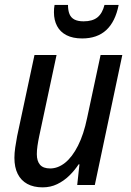

<svg xmlns="http://www.w3.org/2000/svg" viewBox="-20 -765 541 794"><path d="M156.2 9.8Q119.1 9.8 93 -4.4Q66.9 -18.6 53.2 -45.9Q39.6 -73.2 39.6 -112.3Q39.6 -131.8 43 -155.3Q46.4 -178.7 50.8 -201.7L122.6 -537.6H213.9L142.1 -201.7Q137.7 -180.7 135 -161.9Q132.3 -143.1 132.3 -127.4Q132.3 -99.1 145.5 -83.7Q158.7 -68.4 187.5 -68.4Q219.7 -68.4 249.3 -92Q278.8 -115.7 302.5 -162.4Q326.2 -209 340.3 -277.3L396 -537.6H485.8L372.1 0H299.3L308.6 -85.4H305.2Q288.1 -59.6 265.9 -38.1Q243.7 -16.6 216.3 -3.4Q189 9.8 156.2 9.8ZM319.8 -606Q281.2 -606 255.1 -619.4Q229 -632.8 216.1 -657.2Q203.1 -681.6 203.1 -713.9Q203.1 -722.2 203.6 -729.7Q204.1 -737.3 205.6 -744.6H261.2Q261.2 -722.2 267.3 -707Q273.4 -691.9 287.8 -684.3Q302.2 -676.8 325.7 -676.8Q362.3 -676.8 382.8 -693.1Q403.3 -709.5 412.1 -744.6H470.7Q457 -675.3 419.4 -640.6Q381.8 -606 319.8 -606Z"/></svg>

Font: Open Sans SemiCondensed Medium
Style: Italic
Weight: 500
Width: 4
Italic angle: -12°
Designer: Monotype Design Team
Foundry: Monotype Imaging Inc.
Version: Version 3.000